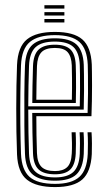

<svg xmlns="http://www.w3.org/2000/svg" viewBox="-20 -734 424 761"><path d="M198.2 7.5Q124 7.5 87.2 -21.5Q50.5 -50.5 47.5 -121.8Q44.2 -210.2 44.4 -304.5Q44.5 -398.8 47.5 -477Q50.8 -549 87.2 -578.2Q123.8 -607.5 197.5 -607.5Q272 -607.5 306.2 -577.9Q340.5 -548.2 343.8 -478.5Q344 -471 344.4 -448.5Q344.8 -426 344.8 -395.5Q344.8 -365 344.2 -332.8Q343.8 -300.5 342.5 -273.5H124Q124 -233.5 124.6 -198.8Q125.2 -164 126.5 -126.8Q128 -89 144.6 -72.5Q161.2 -56 198.2 -56Q229.8 -56 246.1 -71.4Q262.5 -86.8 264.5 -126Q265.5 -143.8 265.2 -167.5Q265 -191.2 263.8 -209.8H279.8Q281 -188.2 281 -164.4Q281 -140.5 280.2 -125.5Q278 -81.5 258.9 -62.4Q239.8 -43.2 198.2 -43.2Q152.8 -43.2 132.6 -62.8Q112.5 -82.2 110.8 -126.2Q109.2 -167 108.6 -208.2Q108 -249.5 107.8 -286.5H327.2Q328.5 -322.2 328.8 -362.9Q329 -403.5 328.6 -435.5Q328.2 -467.5 327.8 -477.8Q325 -540.5 294.8 -567.6Q264.5 -594.8 197.5 -594.8Q131.5 -594.8 98.8 -568Q66 -541.2 63.2 -474.8Q61.5 -428.8 60.8 -368.2Q60 -307.8 60.6 -244.1Q61.2 -180.5 63.2 -124.8Q65.8 -61.2 96.8 -33.2Q127.8 -5.2 198.2 -5.2Q263.8 -5.2 294.2 -32.5Q324.8 -59.8 327.8 -123.8Q328.5 -139.5 328.5 -165Q328.5 -190.5 327 -209.8H342.8Q344.2 -190.5 344.4 -164.8Q344.5 -139 343.8 -123Q340.2 -53 306.4 -22.8Q272.5 7.5 198.2 7.5ZM198.2 -17.8Q139.8 -17.8 110.5 -41.5Q81.2 -65.2 79 -124.5Q77.2 -173.5 76.6 -235Q76 -296.5 76.5 -359.1Q77 -421.8 79 -473.8Q81.5 -533.8 110.2 -558Q139 -582.2 197.5 -582.2Q256.2 -582.2 282.9 -557.9Q309.5 -533.5 312 -477.5Q312.2 -468 312.8 -439.9Q313.2 -411.8 313.1 -374.2Q313 -336.8 311.8 -299.5H92Q92 -255.2 92.8 -209.4Q93.5 -163.5 95 -125.5Q97 -73.5 121.8 -52.1Q146.5 -30.8 198.2 -30.8Q247.2 -30.8 270.5 -52.2Q293.8 -73.8 296.2 -124.8Q297 -140.2 296.9 -165.1Q296.8 -190 295.5 -209.8H311.2Q312.8 -189.5 312.8 -164.9Q312.8 -140.2 312 -124.2Q309 -67.2 282.6 -42.5Q256.2 -17.8 198.2 -17.8ZM92 -312.5H296.2Q297.2 -345.8 297.2 -379.5Q297.2 -413.2 297 -439.5Q296.8 -465.8 296.2 -476.5Q294 -526 271.1 -547.6Q248.2 -569.2 197.5 -569.2Q145 -569.2 121 -547Q97 -524.8 95 -473Q93.5 -436.2 92.9 -394.2Q92.2 -352.2 92 -312.5ZM108 -325.8Q108 -353.8 108.8 -394.8Q109.5 -435.8 110.8 -472.2Q112.5 -517.8 132.9 -537.2Q153.2 -556.8 197.5 -556.8Q240 -556.8 259.2 -538Q278.5 -519.2 280.2 -476Q280.8 -465.5 281.1 -441.4Q281.5 -417.2 281.4 -386.6Q281.2 -356 280.5 -325.8ZM124 -338.8H264.8Q265.8 -383.8 265.4 -423Q265 -462.2 264.5 -475Q263 -510.2 248.2 -527.1Q233.5 -544 197.5 -544Q160.2 -544 144.1 -526.8Q128 -509.5 126.5 -471.8Q125.2 -436.5 124.8 -404.1Q124.2 -371.8 124 -338.8ZM156 -699.8V-713.5H235.2V-699.8ZM156 -672.5V-686H235.2V-672.5ZM156 -645V-658.8H235.2V-645Z"/></svg>

Font: Big Shoulders Inline Text
Style: Regular
Weight: 400
Designer: Patric King
Foundry: XO Type Co
Version: Version 1.000